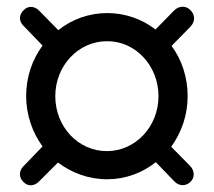

<svg xmlns="http://www.w3.org/2000/svg" viewBox="-20 -532 640 573"><path d="M50 11C63 25 82 24 96 10L153 -47C194 -16 244 3 300 3C354 3 405 -16 445 -48L501 10C515 24 535 24 548 11C562 -2 561 -22 548 -36L491 -94C522 -137 540 -189 540 -245C540 -301 523 -353 492 -395L548 -452C563 -467 563 -488 548 -502C535 -516 513 -515 499 -500L444 -444C404 -475 354 -493 300 -493C245 -493 194 -474 154 -442L97 -500C83 -515 62 -515 50 -501C36 -487 36 -469 50 -455L107 -396C76 -354 58 -302 58 -245C58 -189 77 -136 107 -95L50 -36C36 -22 36 -2 50 11ZM299 -81C213 -81 145 -154 145 -245C145 -336 214 -409 299 -409C384 -410 453 -336 453 -245C453 -154 384 -81 299 -81Z"/></svg>

Font: Nunito SemiBold
Style: Regular
Weight: 600
Designer: Vernon Adams
Foundry: Vernon Adams
Version: Version 3.602